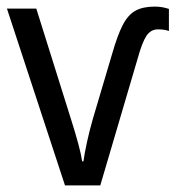

<svg xmlns="http://www.w3.org/2000/svg" viewBox="-20 -562 532 582"><path d="M449 -542Q462 -542 472.5 -540Q483 -538 492 -535V-468Q479 -473 459 -473Q437 -473 424 -453.5Q411 -434 398 -387L284 0H177L1 -536H90L197 -195Q209 -157 217.5 -125.5Q226 -94 229 -73H233Q236 -96 243.5 -130.5Q251 -165 261 -200L320 -399Q336 -455 352 -486Q368 -517 390.5 -529.5Q413 -542 449 -542Z"/></svg>

Font: Noto Sans SemiCondensed
Style: Regular
Weight: 400
Width: 4
Designer: Monotype Design Team
Foundry: Monotype Imaging Inc.
Version: Version 2.013; ttfautohint (v1.8.4.7-5d5b)